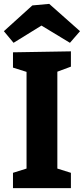

<svg xmlns="http://www.w3.org/2000/svg" viewBox="-30 -971 433 991"><path d="M336 -627 266 -601V-101L336 -79V0H37V-79L107 -101V-600L37 -622V-701L336 -706ZM383 -810 331 -750 184 -839 40 -750 -10 -810 137 -943 224 -951Z"/></svg>

Font: Bitter Pro OGT
Style: Bold
Weight: 700
Designer: Sol Matas, and Bitter project Authors
Foundry: Sol Matas
Version: Version 2.110